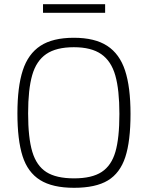

<svg xmlns="http://www.w3.org/2000/svg" viewBox="-20 -886 703 915"><path d="M63 0ZM63 -346Q63 -472 88.5 -550.5Q114 -629 172.5 -667.5Q231 -706 332 -706Q432 -706 491 -667.5Q550 -629 576 -550Q602 -471 602 -343Q602 -213 577 -137Q552 -61 494 -26Q436 9 333 9Q230 9 171 -28Q112 -65 87.5 -142Q63 -219 63 -346ZM549 -343Q549 -458 529.5 -526.5Q510 -595 462.5 -628Q415 -661 332 -661Q248 -661 200.5 -628.5Q153 -596 133.5 -528Q114 -460 114 -346Q114 -229 134 -162.5Q154 -96 201 -66Q248 -36 333 -36Q418 -36 464.5 -66.5Q511 -97 530 -162.5Q549 -228 549 -343ZM185 -866H481V-825H185Z"/></svg>

Font: Cairo Light
Style: Regular
Weight: 300
Designer: Mohamed Gaber, the designers of Titillium
Foundry: Kief Type Foundry
Version: Version 2.009; ttfautohint (v1.5.33-1714) -l 8 -r 50 -G 200 